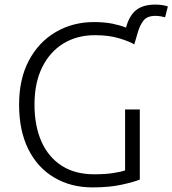

<svg xmlns="http://www.w3.org/2000/svg" viewBox="-20 -802 750 835"><path d="M383 13Q288 13 215.5 -30Q143 -73 103 -153.5Q63 -234 63 -347Q63 -459 106 -539.5Q149 -620 223 -663Q297 -706 388 -706Q435 -706 469 -699Q503 -692 528 -682Q542 -734 572 -758Q602 -782 655 -782Q687 -782 710 -774L698 -727Q690 -729 679 -731Q668 -733 656 -733Q620 -733 604 -712.5Q588 -692 579 -660L564 -609Q545 -621 499.5 -635Q454 -649 393 -649Q315 -649 256 -613Q197 -577 163.5 -509.5Q130 -442 130 -347Q130 -255 160 -187Q190 -119 248 -81.5Q306 -44 390 -44Q438 -44 473 -49.5Q508 -55 524 -61V-326H588V-21Q564 -11 510 1Q456 13 383 13Z"/></svg>

Font: Ubuntu Sans Light
Style: Regular
Weight: 300
Designer: Dalton Maag Ltd
Foundry: Dalton Maag Ltd
Version: Version 1.006; ttfautohint (v1.8.4.7-5d5b)